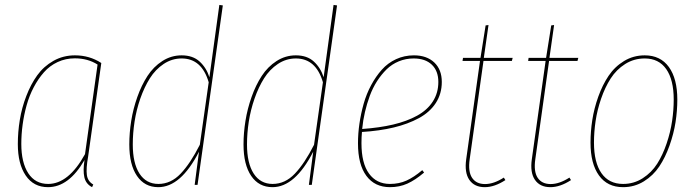

<svg xmlns="http://www.w3.org/2000/svg" viewBox="-20 -754 2835 783"><path d="M285.6 -528.3Q345.2 -528.3 393.1 -497.1L339.4 -115.7Q330.6 -66.9 334.2 -40.5Q337.9 -14.2 360.4 -1.5L355.5 9.3Q330.1 -3.9 324 -31.2Q317.9 -58.6 324.7 -101.6Q260.7 9.3 175.8 9.3Q117.2 9.3 85 -38.1Q52.7 -85.4 52.7 -166.5Q52.7 -215.8 60.8 -265.1Q68.8 -314.5 87.2 -362.3Q105.5 -410.2 131.8 -446.8Q158.2 -483.4 198 -505.9Q237.8 -528.3 285.6 -528.3ZM285.2 -516.1Q247.6 -516.1 215.1 -501Q182.6 -485.8 159.2 -459.2Q135.7 -432.6 117.7 -398.4Q99.6 -364.3 88.6 -324.7Q77.6 -285.2 72.3 -245.6Q66.9 -206.1 66.9 -167Q66.9 -91.3 95.2 -47.6Q123.5 -3.9 176.3 -3.9Q259.8 -3.9 326.7 -125.5L377.9 -490.7Q337.9 -516.1 285.2 -516.1Z M874.5 -733.9 888.7 -731.9 785.6 0H773.9L791.5 -135.3Q717.3 9.3 625.5 9.3Q569.8 9.3 538.6 -36.6Q507.3 -82.5 507.3 -165Q507.3 -211.9 515.1 -261Q522.9 -310.1 540 -358.4Q557.1 -406.7 581.5 -444.3Q606 -481.9 642.1 -505.1Q678.2 -528.3 720.7 -528.3Q766.6 -528.3 794.2 -502.9Q821.8 -477.5 834 -439ZM720.7 -515.6Q681.2 -515.6 647.5 -493.2Q613.8 -470.7 591.1 -434.6Q568.4 -398.4 552.2 -352.1Q536.1 -305.7 528.8 -258.1Q521.5 -210.4 521.5 -165Q521.5 -88.4 548.8 -46.1Q576.2 -3.9 626 -3.9Q676.8 -3.9 716.6 -45.7Q756.3 -87.4 794.9 -163.6L831.1 -418.5Q802.7 -515.6 720.7 -515.6Z M1340.3 -733.9 1354.5 -731.9 1251.5 0H1239.7L1257.3 -135.3Q1183.1 9.3 1091.3 9.3Q1035.6 9.3 1004.4 -36.6Q973.1 -82.5 973.1 -165Q973.1 -211.9 981 -261Q988.8 -310.1 1005.9 -358.4Q1022.9 -406.7 1047.4 -444.3Q1071.8 -481.9 1107.9 -505.1Q1144 -528.3 1186.5 -528.3Q1232.4 -528.3 1260 -502.9Q1287.6 -477.5 1299.8 -439ZM1186.5 -515.6Q1147 -515.6 1113.3 -493.2Q1079.6 -470.7 1056.9 -434.6Q1034.2 -398.4 1018.1 -352.1Q1002 -305.7 994.6 -258.1Q987.3 -210.4 987.3 -165Q987.3 -88.4 1014.6 -46.1Q1042 -3.9 1091.8 -3.9Q1142.6 -3.9 1182.4 -45.7Q1222.2 -87.4 1260.7 -163.6L1296.9 -418.5Q1268.6 -515.6 1186.5 -515.6Z M1781.7 -419.9Q1781.7 -371.6 1757.3 -334Q1732.9 -296.4 1688.2 -272.2Q1643.6 -248 1585.7 -234.1Q1527.8 -220.2 1456.1 -215.8Q1454.1 -194.8 1454.1 -169.9Q1454.1 -88.4 1484.9 -46.1Q1515.6 -3.9 1570.3 -3.9Q1607.4 -3.9 1637.7 -17.6Q1668 -31.2 1702.1 -60.1L1709.5 -50.3Q1673.3 -19.5 1641.1 -5.1Q1608.9 9.3 1570.3 9.3Q1508.3 9.3 1474.1 -36.9Q1439.9 -83 1439.9 -169.4Q1439.9 -209 1445.8 -249.8Q1451.7 -290.5 1463.1 -331.1Q1474.6 -371.6 1493.7 -407Q1512.7 -442.4 1537.1 -469.7Q1561.5 -497.1 1595.2 -512.7Q1628.9 -528.3 1668 -528.3Q1720.2 -528.3 1751 -499.3Q1781.7 -470.2 1781.7 -419.9ZM1667 -515.6Q1634.8 -515.6 1606.4 -503.9Q1578.1 -492.2 1556.6 -471.2Q1535.2 -450.2 1517.6 -422.9Q1500 -395.5 1488 -363Q1476.1 -330.6 1468.3 -296.9Q1460.4 -263.2 1457 -228Q1527.3 -232.9 1583.3 -246.1Q1639.2 -259.3 1680.9 -282.2Q1722.7 -305.2 1745.1 -340.1Q1767.6 -375 1767.6 -419.9Q1767.6 -464.8 1741 -490.2Q1714.4 -515.6 1667 -515.6Z M1951.7 -505.4 1895.5 -105Q1888.2 -54.7 1905 -29.1Q1921.9 -3.4 1958 -3.4Q1993.7 -3.4 2034.7 -29.8L2041 -19.5Q1996.6 9.3 1957 9.3Q1914.6 9.3 1894 -20.5Q1873.5 -50.3 1881.3 -105L1937.5 -505.4H1866.2L1868.2 -518.1H1939.5L1960.4 -650.4L1972.2 -651.9L1953.1 -518.1H2070.8L2067.4 -505.4Z M2219.2 -505.4 2163.1 -105Q2155.8 -54.7 2172.6 -29.1Q2189.5 -3.4 2225.6 -3.4Q2261.2 -3.4 2302.2 -29.8L2308.6 -19.5Q2264.2 9.3 2224.6 9.3Q2182.1 9.3 2161.6 -20.5Q2141.1 -50.3 2148.9 -105L2205.1 -505.4H2133.8L2135.7 -518.1H2207L2228 -650.4L2239.7 -651.9L2220.7 -518.1H2338.4L2335 -505.4Z M2521 9.3Q2457 9.3 2422.6 -38.6Q2388.2 -86.4 2388.2 -172.4Q2388.2 -217.8 2395.5 -264.9Q2402.8 -312 2419.9 -359.9Q2437 -407.7 2461.9 -444.8Q2486.8 -481.9 2524.9 -505.1Q2563 -528.3 2609.4 -528.3Q2673.3 -528.3 2707.8 -480.7Q2742.2 -433.1 2742.2 -347.7Q2742.2 -302.7 2734.9 -255.6Q2727.5 -208.5 2710.4 -160.4Q2693.4 -112.3 2668.7 -75.2Q2644 -38.1 2605.7 -14.4Q2567.4 9.3 2521 9.3ZM2521 -3.9Q2564.9 -3.9 2601.1 -27.1Q2637.2 -50.3 2660.2 -86.4Q2683.1 -122.6 2698.7 -169.2Q2714.4 -215.8 2720.9 -260.5Q2727.5 -305.2 2727.5 -347.7Q2727.5 -428.7 2697 -472.2Q2666.5 -515.6 2609.4 -515.6Q2565.4 -515.6 2529.5 -492.9Q2493.7 -470.2 2470.5 -434.1Q2447.3 -397.9 2431.4 -351.6Q2415.5 -305.2 2408.9 -260.3Q2402.3 -215.3 2402.3 -172.4Q2402.3 -91.3 2432.9 -47.6Q2463.4 -3.9 2521 -3.9Z"/></svg>

Font: Fira Sans Compressed Hair
Style: Italic
Weight: 100
Width: 3
Italic angle: -8°
Designer: Carrois Corporate & Edenspiekermann AG
Foundry: Carrois Corporate GbR & Edenspiekermann AG
Version: Version 4.203;PS 004.203;hotconv 1.0.88;makeotf.lib2.5.64775